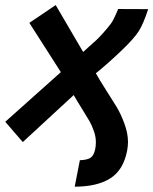

<svg xmlns="http://www.w3.org/2000/svg" viewBox="-39 -530 594 744"><path d="M453.6 54.2Q439 129.4 387.9 161.4Q336.9 193.4 250.5 193.4L270.5 90.8Q299.8 89.8 312.5 80.8Q325.2 71.8 330.1 46.9Q332.5 35.2 332.5 20.5Q332.5 0 324.7 -22.2Q316.9 -44.4 307.9 -60.3Q298.8 -76.2 278.8 -108.2Q258.8 -140.1 246.6 -161.6L49.3 20.5L-18.6 -58.1L196.8 -250.5L74.7 -441.4L176.8 -510.3L283.2 -328.6Q291.5 -336.4 308.1 -351.1Q324.7 -365.7 334.2 -374.5Q343.8 -383.3 359.6 -400.9Q375.5 -418.5 391.6 -439.5Q400.9 -451.7 418.9 -495.1L535.2 -494.6Q516.6 -437.5 499 -409.7Q480.5 -380.4 429.7 -332Q378.9 -283.7 332.5 -246.1Q345.2 -222.7 370.6 -183.1Q396 -143.6 412.6 -116.2Q429.2 -88.9 443.1 -51Q457 -13.2 457 20.5Q457 34.7 453.6 54.2Z"/></svg>

Font: Fantasque Sans Mono
Style: Bold Italic
Weight: 700
Italic angle: -11°
Monospace: yes
Designer: Jany Belluz
Version: Version 1.7.1